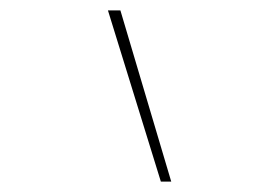

<svg xmlns="http://www.w3.org/2000/svg" viewBox="-20 -792 540 370"><path d="M290 -442 188 -772H212L310 -442Z"/></svg>

Font: Iosevka Thin
Style: Regular
Weight: 100
Monospace: yes
Designer: Belleve Invis
Foundry: Belleve Invis
Version: Version 32.5.0; ttfautohint (v1.8.4)